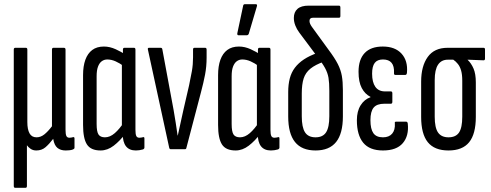

<svg xmlns="http://www.w3.org/2000/svg" viewBox="-20 -715 2355 920"><path d="M53 185Q46 185 46 176V-477Q46 -486 53 -486H104Q111 -486 111 -477V-130Q111 -95 121.5 -76Q132 -57 155 -57Q175 -57 192.5 -71Q210 -85 229 -110V-477Q229 -486 236 -486H286Q294 -486 294 -477V-93Q294 -72 298 -63.5Q302 -55 313 -55Q318 -55 322.5 -56Q327 -57 331 -58Q337 -59 337 -51V-7Q337 -2 330 1Q323 4 313 5Q303 6 295 6Q270 6 255 -6.5Q240 -19 235 -49V-50Q216 -25 198 -9.5Q180 6 154 6Q138 6 126.5 -2Q115 -10 109 -19V176Q109 185 102 185Z M462 6Q415 6 396.5 -23Q378 -52 378 -116V-355Q378 -398 389 -428.5Q400 -459 422 -475.5Q444 -492 478 -492Q506 -492 534.5 -479Q563 -466 579 -454L573 -398Q554 -412 534 -421Q514 -430 494 -430Q479 -430 467.5 -421.5Q456 -413 449.5 -395.5Q443 -378 443 -350V-121Q443 -84 452 -70.5Q461 -57 483 -57Q507 -57 530 -77Q553 -97 575 -131L581 -75Q555 -40 525 -17Q495 6 462 6ZM631 6Q568 6 568 -74V-95L564 -97V-414L569 -439V-477Q569 -486 576 -486H622Q629 -486 629 -477V-93Q629 -72 633 -63.5Q637 -55 648 -55Q653 -55 658 -56Q663 -57 667 -58Q672 -59 672 -51V-8Q672 -2 665 1Q648 6 631 6Z M798 0Q793 0 791 -6L689 -476Q686 -486 694 -486H750Q757 -486 758 -478L812 -187Q817 -157 822 -126.5Q827 -96 831 -66H832Q839 -97 845.5 -127.5Q852 -158 859 -189L886 -306Q894 -343 899.5 -374.5Q905 -406 905 -440V-478Q905 -486 912 -486H963Q970 -486 970 -477V-439Q970 -396 962.5 -357Q955 -318 943 -273L873 -6Q872 0 866 0Z M1109 6Q1062 6 1043.5 -23Q1025 -52 1025 -116V-355Q1025 -398 1036 -428.5Q1047 -459 1069 -475.5Q1091 -492 1125 -492Q1153 -492 1181.5 -479Q1210 -466 1226 -454L1220 -398Q1201 -412 1181 -421Q1161 -430 1141 -430Q1126 -430 1114.5 -421.5Q1103 -413 1096.5 -395.5Q1090 -378 1090 -350V-121Q1090 -84 1099 -70.5Q1108 -57 1130 -57Q1154 -57 1177 -77Q1200 -97 1222 -131L1228 -75Q1202 -40 1172 -17Q1142 6 1109 6ZM1278 6Q1215 6 1215 -74V-95L1211 -97V-414L1216 -439V-477Q1216 -486 1223 -486H1269Q1276 -486 1276 -477V-93Q1276 -72 1280 -63.5Q1284 -55 1295 -55Q1300 -55 1305 -56Q1310 -57 1314 -58Q1319 -59 1319 -51V-8Q1319 -2 1312 1Q1295 6 1278 6ZM1123 -546Q1116 -546 1117 -555L1145 -687Q1146 -695 1154 -695H1205Q1214 -695 1211 -685L1172 -553Q1169 -546 1162 -546Z M1492 6Q1426 6 1393.5 -34.5Q1361 -75 1361 -157V-274Q1361 -310 1368.5 -339Q1376 -368 1393 -390.5Q1410 -413 1436.5 -430.5Q1463 -448 1500 -461L1533 -420Q1491 -405 1467.5 -386Q1444 -367 1435 -339Q1426 -311 1426 -267V-158Q1426 -105 1441.5 -81Q1457 -57 1492 -57Q1527 -57 1542.5 -81Q1558 -105 1558 -158V-280Q1558 -319 1554 -342.5Q1550 -366 1537.5 -389Q1525 -412 1497 -448L1414 -559Q1402 -575 1395 -593Q1388 -611 1388 -629Q1388 -657 1405.5 -672.5Q1423 -688 1459 -688H1604Q1611 -688 1611 -679V-638Q1611 -630 1604 -630H1480Q1463 -630 1463 -615Q1463 -608 1466 -601Q1469 -594 1474 -587L1554 -477Q1584 -437 1598.5 -408.5Q1613 -380 1618 -351.5Q1623 -323 1623 -283V-157Q1623 -75 1590.5 -34.5Q1558 6 1492 6Z M1815 6Q1751 6 1720.5 -31Q1690 -68 1690 -139Q1690 -182 1708 -210.5Q1726 -239 1755 -249V-251Q1729 -264 1713.5 -293Q1698 -322 1698 -371Q1698 -430 1727.5 -461Q1757 -492 1814 -492Q1873 -492 1904 -458Q1935 -424 1930 -367Q1929 -356 1922 -356H1874Q1867 -356 1868 -366Q1871 -430 1815 -430Q1788 -430 1775.5 -413.5Q1763 -397 1763 -362Q1763 -321 1778.5 -299Q1794 -277 1825 -277H1853Q1860 -277 1860 -268V-227Q1860 -218 1853 -218H1822Q1786 -218 1770.5 -199.5Q1755 -181 1755 -139Q1755 -97 1769 -77Q1783 -57 1815 -57Q1844 -57 1859 -74.5Q1874 -92 1872 -124Q1870 -132 1878 -132H1926Q1933 -132 1934 -122Q1940 -64 1910 -29Q1880 6 1815 6Z M2129 6Q2062 6 2030 -33.5Q1998 -73 1998 -155V-324Q1998 -398 2029.5 -442Q2061 -486 2125 -486H2297Q2304 -486 2304 -478V-434Q2304 -426 2297 -426L2221 -429V-428Q2238 -412 2249 -386.5Q2260 -361 2260 -320V-155Q2260 -73 2228 -33.5Q2196 6 2129 6ZM2129 -57Q2164 -57 2179.5 -80Q2195 -103 2195 -156V-328Q2195 -358 2189.5 -377Q2184 -396 2174 -408.5Q2164 -421 2152 -429H2126Q2095 -429 2079 -405Q2063 -381 2063 -331V-156Q2063 -103 2079 -80Q2095 -57 2129 -57Z"/></svg>

Font: Sofia Sans Extra Condensed
Style: Regular
Weight: 400
Designer: Botio Nikoltchev, Ani Petrova
Foundry: lettersoup
Version: Version 4.101